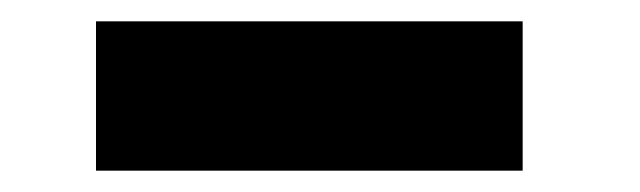

<svg xmlns="http://www.w3.org/2000/svg" viewBox="-20 -350 600 180"><path d="M70 -330H470V-190H70Z"/></svg>

Font: Dashboard
Style: Regular
Weight: 400
Designer: jaiki
Version: Version 1.000